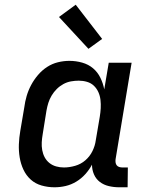

<svg xmlns="http://www.w3.org/2000/svg" viewBox="-20 -786 640 814"><path d="M211 8Q183 8 156.5 0.5Q130 -7 110.5 -24.5Q91 -42 79.5 -66.5Q68 -91 63.5 -118.5Q59 -146 60 -174Q61 -202 66 -231L83 -331Q86 -355 93 -379Q100 -403 112 -425.5Q124 -448 141 -468Q158 -488 179.5 -502Q201 -516 225.5 -522Q250 -528 274 -528Q302 -528 328.5 -520.5Q355 -513 374.5 -496.5Q394 -480 405.5 -456.5Q417 -433 422 -407L441 -520H538L470 -111Q469 -104 470 -97Q471 -90 475 -85Q479 -80 485.5 -78Q492 -76 499 -76H522L521 8H485Q463 8 441.5 3Q420 -2 403.5 -14.5Q387 -27 378.5 -46.5Q370 -66 370 -88Q359 -67 342 -48Q325 -29 303.5 -16Q282 -3 258.5 2.5Q235 8 211 8ZM251 -76Q274 -76 298.5 -83Q323 -90 342 -106.5Q361 -123 372 -145.5Q383 -168 386 -191L403 -291Q406 -309 407 -327Q408 -345 406 -362.5Q404 -380 397 -395.5Q390 -411 378 -422.5Q366 -434 349 -439Q332 -444 314 -444Q298 -444 281 -441Q264 -438 248.5 -429.5Q233 -421 220.5 -408.5Q208 -396 199 -381Q190 -366 185 -350Q180 -334 177 -317L161 -217Q158 -200 157 -183Q156 -166 159 -149.5Q162 -133 169.5 -119Q177 -105 189.5 -95Q202 -85 218 -80.5Q234 -76 251 -76ZM355 -579 230 -714 301 -766 413 -621Z"/></svg>

Font: Iosevka HT Medium Extended
Style: Italic
Weight: 500
Width: 7
Italic angle: -9°
Monospace: yes
Designer: Belleve Invis
Foundry: Belleve Invis
Version: Version 32.3.0; ttfautohint (v1.8.4)